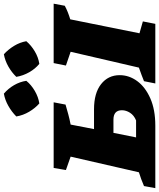

<svg xmlns="http://www.w3.org/2000/svg" viewBox="44 -910 843 1018"><g transform="rotate(-90 466.0 -401.5)"><path d="M-23 0 -12 -60Q25 -76 61 -87L144 -449L73 -474L84 -539H432L420 -476Q392 -468 368.5 -461.5Q345 -455 314 -449L290 -325H395Q481 -325 528.5 -287.5Q576 -250 576 -189Q576 -139 544.5 -96Q513 -53 453 -26.5Q393 0 308 0ZM532 0 544 -60Q560 -66 576 -72.5Q592 -79 616 -87L700 -449L627 -474L640 -539H955L944 -480Q927 -471 909.5 -464Q892 -457 872 -451L798 -84L861 -66L848 0ZM246 -102H336Q363 -113 376.5 -134Q390 -155 390 -177Q390 -222 340 -222H270ZM478 -803Q505 -780 523 -749Q541 -718 546 -684Q525 -658 492.5 -639Q460 -620 426 -615Q401 -637 382 -669Q363 -701 357 -737Q381 -761 412.5 -779Q444 -797 478 -803ZM687 -803Q713 -779 731.5 -748.5Q750 -718 756 -684Q734 -658 702 -639Q670 -620 636 -615Q610 -636 591.5 -668.5Q573 -701 567 -737Q590 -761 621.5 -779Q653 -797 687 -803Z"/></g></svg>

Font: Piazzolla SC ExtraBold
Style: Italic
Weight: 800
Italic angle: -11.3°
Designer: Juan Pablo del Peral
Foundry: Huerta Tipografica
Version: Version 1.330